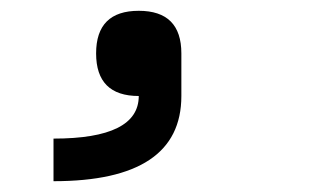

<svg xmlns="http://www.w3.org/2000/svg" viewBox="-20 -801 587 352"><path d="M78.1 -468.8V-546.9Q234.4 -546.9 234.4 -625Q156.2 -625 156.2 -703.1Q156.2 -781.2 234.4 -781.2Q312.5 -781.2 312.5 -703.1V-625Q312.5 -468.8 78.1 -468.8Z"/></svg>

Font: Luculent
Style: Regular
Weight: 400
Monospace: yes
Designer: Andrew Kensler
Version: Version 1.0.0-845fa02f9341